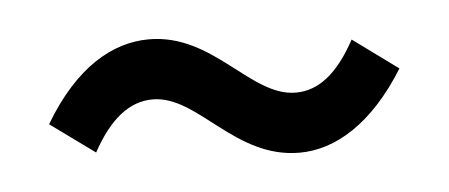

<svg xmlns="http://www.w3.org/2000/svg" viewBox="-28 -505 627 268"><g transform="rotate(-5 285.0 -371.0)"><path d="M383 -283C433 -283 486 -314 532 -388L469 -434C444 -388 417 -367 385 -367C322 -367 277 -459 187 -459C136 -459 83 -429 38 -353L100 -308C125 -354 153 -375 185 -375C248 -375 292 -283 383 -283Z"/></g></svg>

Font: Noto Sans T Chinese Medium
Style: Regular
Weight: 500
Designer: Ryoko NISHIZUKA (kana & ideographs); Paul D. Hunt (Latin, Greek & Cyrillic); Wenlong ZHANG (bopomofo); Sandoll Communica
Foundry: Adobe Systems Incorporated
Version: Version 1.000;PS 1;hotconv 1.0.78;makeotf.lib2.5.61930